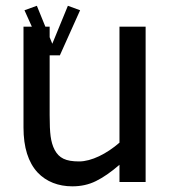

<svg xmlns="http://www.w3.org/2000/svg" viewBox="-20 -639 598 674"><path d="M399.4 -545.4V-138.2C354.5 -99.1 300.8 -72.3 257.8 -72.3C210.4 -72.3 187.5 -84 171.9 -112.8C164.6 -126.5 160.2 -142.6 157.7 -160.6C155.3 -178.7 154.3 -203.1 154.3 -234.9V-444.8H190.9L190.4 -445.3L261.2 -603L218.3 -618.7L163.6 -485.4L154.3 -508.3V-545.4H139.2L109.4 -618.7L65.9 -603L91.8 -545.4H62.5V-191.4C62.5 -121.6 79.1 -69.3 111.8 -33.7C142.6 -1 185.1 15.1 233.9 15.1C263.7 15.1 291.5 9.3 316.9 -3.4C341.8 -15.6 369.6 -34.7 399.4 -60.5V0H491.2V-545.4Z"/></svg>

Font: SG Kara
Style: Regular
Weight: 400
Designer: Damoon Khanjanzadeh
Version: Version 1.000